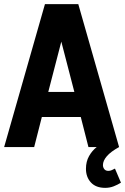

<svg xmlns="http://www.w3.org/2000/svg" viewBox="-22 -710 604 927"><path d="M-2 0 195 -690H356L553 0H405L368 -145H180L143 0ZM211 -266H337L274 -509ZM393 105Q393 70 408 43.5Q423 17 445 0H553Q513 22 494 44Q475 66 475 87Q475 98 481.5 106.5Q488 115 501 115Q510 115 517.5 111.5Q525 108 533 104L562 172Q546 182 527 189.5Q508 197 486 197Q441 197 417 171Q393 145 393 105Z"/></svg>

Font: Radio Canada Condensed
Style: Bold
Weight: 700
Width: 3
Designer: Charles Daoud, Etienne Aubert Bonn, Alexandre Saumier Demers, Jacques Le Bailly
Foundry: Radio-Canada
Version: Version 2.104; ttfautohint (v1.8.4.7-5d5b);gftools[0.9.28.de